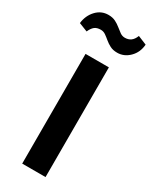

<svg xmlns="http://www.w3.org/2000/svg" viewBox="-277 -1067 902 1126"><g transform="rotate(30 174.5 -504.0)"><path d="M94.5 0V-743H252.5V0ZM251 -841.5Q222.5 -841.5 202.2 -852Q182 -862.5 166 -876Q150 -889.5 135 -900Q120 -910.5 102 -910.5Q75 -910.5 60 -898Q45 -885.5 34 -860L-24.5 -883Q-18.5 -936 15.2 -972.2Q49 -1008.5 97.5 -1008.5Q125.5 -1008.5 145.8 -998.2Q166 -988 182.2 -974.5Q198.5 -961 213.5 -950.5Q228.5 -940 246.5 -940Q269.5 -940 286 -951.8Q302.5 -963.5 313 -990.5L372.5 -966Q368.5 -912 333 -876.8Q297.5 -841.5 251 -841.5Z"/></g></svg>

Font: Merriweather Sans
Style: Bold
Weight: 700
Designer: Eben Sorkin
Foundry: Eben Sorkin
Version: Version 1.008; ttfautohint (v1.7.19-72a1) -l 8 -r 50 -G 200 